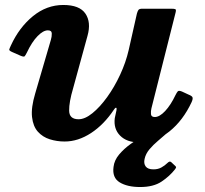

<svg xmlns="http://www.w3.org/2000/svg" viewBox="-20 -555 824 772"><path d="M543.5 197Q492 197 461.2 178.2Q430.5 159.5 436.5 116Q439.5 89.5 459 66.2Q478.5 43 506.5 23Q534.5 3 564 -13.8Q593.5 -30.5 616.5 -44Q626 -49.5 635.2 -47.2Q644.5 -45 647.5 -41.5Q654.5 -33.5 655 -28.8Q655.5 -24 648 -17Q633.5 -4 615 11.5Q596.5 27 581.2 45Q566 63 561.5 83.5Q557 102.5 565.8 114.2Q574.5 126 597 126Q615.5 126 629.2 118.2Q643 110.5 653 100.5Q662.5 91 668.5 97L684.5 112Q688.5 115.5 688 118Q687.5 120.5 683.5 126Q662 153.5 629.5 175.2Q597 197 543.5 197ZM24 -372.5Q57 -444.5 112.2 -489.8Q167.5 -535 234.5 -535Q300 -535 323.5 -500.2Q347 -465.5 332 -411.5L274 -200Q257.5 -144.5 258 -110Q258.5 -75.5 296 -75.5Q321.5 -75.5 351.5 -99.8Q381.5 -124 410.8 -164.5Q440 -205 463 -254.5Q486 -304 497.5 -354L530.5 -500.5Q533 -509.5 536.5 -514.8Q540 -520 552.5 -520H667Q681.5 -520 685.2 -518Q689 -516 686 -504.5L589 -120Q586 -108 587 -96.2Q588 -84.5 602.5 -84.5Q621.5 -84.5 644 -108.5Q666.5 -132.5 685.5 -172.5Q691 -183.5 695 -187.8Q699 -192 711.5 -187L738.5 -174.5Q752.5 -169 754.2 -163Q756 -157 750.5 -144.5Q716 -70.5 661.2 -26.5Q606.5 17.5 539 17.5Q489.5 17.5 462.8 -9.8Q436 -37 441.5 -80L448.5 -112.5Q450 -121.5 446.5 -121.8Q443 -122 438 -114Q398 -54 346 -20Q294 14 240 14Q208.5 14 180 5Q151.5 -4 132.2 -25.5Q113 -47 108.8 -84.5Q104.5 -122 121.5 -179L184.5 -394.5Q188.5 -407.5 188.2 -420.2Q188 -433 172.5 -433Q153.5 -433 130.8 -409.5Q108 -386 88 -343.5Q82 -331.5 78.8 -328.5Q75.5 -325.5 62.5 -331L28.5 -346Q16 -351.5 17.2 -356.2Q18.5 -361 24 -372.5Z"/></svg>

Font: Besley*
Style: Bold Italic
Weight: 700
Italic angle: -13°
Designer: Owen Earl
Foundry: indestructible type*
Version: Version 2.000; ttfautohint (v1.8.3)